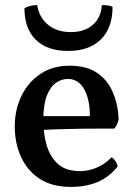

<svg xmlns="http://www.w3.org/2000/svg" viewBox="-20 -725 525 754"><path d="M259 9Q184 9 135.5 -23Q87 -55 62.5 -109Q38 -163 38 -228Q38 -294 64 -348Q90 -402 138.5 -434.5Q187 -467 253 -467Q320 -467 361 -439Q402 -411 422.5 -364Q443 -317 446 -258Q442 -235 429 -220Q409 -220 374.5 -220Q340 -220 297.5 -219.5Q255 -219 210.5 -217.5Q166 -216 127 -214V-269H333Q333 -335 310.5 -375Q288 -415 246 -415Q222 -415 200 -400Q178 -385 164 -349.5Q150 -314 150 -251Q150 -201 163 -155.5Q176 -110 207 -81.5Q238 -53 295 -53Q328 -53 360.5 -67Q393 -81 418 -107Q426 -103 433.5 -92Q441 -81 442 -71Q407 -28 361.5 -9.5Q316 9 259 9ZM422 -698Q422 -616 376.5 -570.5Q331 -525 247 -525Q165 -525 120.5 -569Q76 -613 76 -693Q87 -699 100 -702Q113 -705 126 -705Q134 -656 169 -627.5Q204 -599 258 -599Q312 -599 344.5 -627.5Q377 -656 380 -705Q393 -705 404 -703.5Q415 -702 422 -698Z"/></svg>

Font: Vollkorn Medium
Style: Regular
Weight: 500
Designer: Friedrich Althausen
Foundry: Friedrich Althausen
Version: Version 5.000